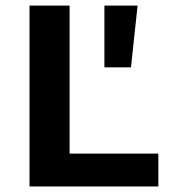

<svg xmlns="http://www.w3.org/2000/svg" viewBox="-20 -675 654 695"><path d="M86.9 -654.8H231.9V-119.1H553.2V0H86.9ZM357.9 -431.2V-654.8H478L454.1 -431.2Z"/></svg>

Font: IntelOne Mono Bold
Style: Regular
Weight: 700
Designer: Fred Shallcrass
Foundry: Frere-Jones Type LLC
Version: Version 1.200;hotconv 1.1.0;makeotfexe 2.6.0;FJTRelease1.2